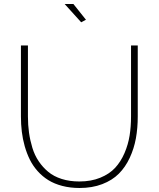

<svg xmlns="http://www.w3.org/2000/svg" viewBox="-20 -938 796 963"><path d="M304.2 -918H348.1L411.1 -838.9L387.2 -826.2ZM378.9 4.9Q332 4.9 292 -5.6Q252 -16.1 222.2 -34.7Q192.4 -53.2 168.7 -79.8Q145 -106.4 129.6 -137.5Q114.3 -168.5 104 -204.6Q93.8 -240.7 89.4 -277.6Q85 -314.5 85 -354V-710H120.1V-354Q120.1 -311 125.5 -272.7Q130.9 -234.4 142.3 -196.8Q153.8 -159.2 174.1 -129.2Q194.3 -99.1 221.9 -76.2Q249.5 -53.2 289.3 -40.5Q329.1 -27.8 377.9 -27.8Q437 -27.8 482.9 -46.6Q528.8 -65.4 557.4 -96.2Q585.9 -127 604.5 -170.2Q623 -213.4 630.1 -258.3Q637.2 -303.2 637.2 -354V-710H670.9V-354Q670.9 -295.4 661.6 -244.1Q652.3 -192.9 630.6 -146.2Q608.9 -99.6 575.9 -66.7Q543 -33.7 492.7 -14.4Q442.4 4.9 378.9 4.9Z"/></svg>

Font: Rawline ExtraLight
Style: Regular
Weight: 275
Designer: Matt McInerney, Pablo Impallari, Rodrigo Fuenzalida
Foundry: Matt McInerney, Pablo Impallari, Rodrigo Fuenzalida
Version: Version 4.020;PS 004.020;hotconv 1.0.88;makeotf.lib2.5.64775